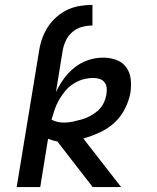

<svg xmlns="http://www.w3.org/2000/svg" viewBox="-20 -763 640 783"><path d="M140 -559Q144 -584 153 -608.5Q162 -633 176.5 -655Q191 -677 212 -695Q233 -713 257 -724Q281 -735 306.5 -739Q332 -743 357 -743V-659Q337 -659 315.5 -653.5Q294 -648 276.5 -633.5Q259 -619 249.5 -599.5Q240 -580 236 -559ZM48 0 140 -559H236L208 -387Q221 -415 240 -441.5Q259 -468 284.5 -488Q310 -508 340 -518Q370 -528 400 -528Q428 -528 453.5 -519Q479 -510 494.5 -489Q510 -468 513 -440.5Q516 -413 512 -386Q506 -352 489.5 -319.5Q473 -287 446.5 -262.5Q420 -238 387 -223Q354 -208 320 -198L474 0H358L214 -186Q204 -188 195 -190.5Q186 -193 176 -197L144 0ZM241 -263Q259 -263 277.5 -267Q296 -271 313.5 -276Q331 -281 348 -290Q365 -299 379.5 -312Q394 -325 402.5 -342.5Q411 -360 414 -378Q416 -391 415 -404Q414 -417 406.5 -427Q399 -437 386.5 -441Q374 -445 361 -445Q340 -445 319.5 -439.5Q299 -434 279.5 -421.5Q260 -409 246 -392Q232 -375 221 -356Q210 -337 203 -316.5Q196 -296 190 -275Q201 -269 214 -266Q227 -263 241 -263Z"/></svg>

Font: Iosevka Medium Extended
Style: Italic
Weight: 500
Width: 7
Italic angle: -9°
Monospace: yes
Designer: Belleve Invis
Foundry: Belleve Invis
Version: Version 32.5.0; ttfautohint (v1.8.4)